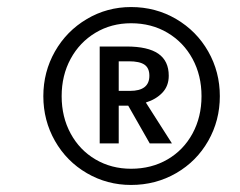

<svg xmlns="http://www.w3.org/2000/svg" viewBox="-20 -767 681 545"><path d="M604 -494Q604 -425 571 -367Q538 -309 480 -275.5Q422 -242 352 -242Q284 -242 226.5 -275.5Q169 -309 136 -367Q103 -425 103 -494Q103 -563 136 -621Q169 -679 226.5 -713Q284 -747 352 -747Q422 -747 480 -713Q538 -679 571 -621Q604 -563 604 -494ZM552 -494Q552 -553 526.5 -600Q501 -647 455.5 -674Q410 -701 352 -701Q296 -701 251 -674Q206 -647 180.5 -600Q155 -553 155 -494Q155 -435 180.5 -388Q206 -341 251 -314.5Q296 -288 352 -288Q410 -288 455.5 -314.5Q501 -341 526.5 -388Q552 -435 552 -494ZM394 -476 468 -360H405L344 -467H317V-360H263V-635H339Q400 -635 429.5 -614.5Q459 -594 459 -552Q459 -523 441 -504Q423 -485 394 -476ZM317 -509H349Q404 -509 404 -552Q404 -574 390 -583.5Q376 -593 346 -593H317Z"/></svg>

Font: Fira Sans Book
Style: Italic
Weight: 350
Italic angle: -8°
Designer: bBox Type GmbH & Carrois Corporate GbR & Edenspiekermann AG
Foundry: bBox Type GmbH & Carrois Corporate GbR & Edenspiekermann AG
Version: Version 4.301